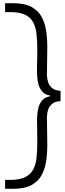

<svg xmlns="http://www.w3.org/2000/svg" viewBox="-20 -982 410 1205"><path d="M12 203V147H43Q100 147 134 131.5Q168 116 185.5 87Q203 58 208.5 14.5Q214 -29 214 -86Q214 -119 213.5 -143.5Q213 -168 213 -191Q212 -217 213 -247.5Q214 -278 221 -305.5Q228 -333 245.5 -353Q263 -373 296 -378V-382Q264 -387 246.5 -406Q229 -425 221.5 -452Q214 -479 213 -509Q212 -539 212 -565Q213 -589 213.5 -614Q214 -639 214 -674Q214 -731 208.5 -774Q203 -817 185.5 -846.5Q168 -876 134 -891Q100 -906 43 -906H12V-962H61Q135 -962 178.5 -938Q222 -914 243.5 -872Q265 -830 271.5 -776Q278 -722 276.5 -661.5Q275 -601 275 -540Q274 -526 275 -505Q276 -484 283 -463.5Q290 -443 308 -428.5Q326 -414 360 -412V-347Q326 -346 308 -331Q290 -316 283 -296Q276 -276 275 -255Q274 -234 275 -220Q275 -159 276.5 -98Q278 -37 271.5 17Q265 71 243.5 113Q222 155 178.5 179Q135 203 61 203Z"/></svg>

Font: Matangi
Style: Regular
Weight: 400
Designer: Prashant Pant
Foundry: The Graphic Ant
Version: Version 3.002